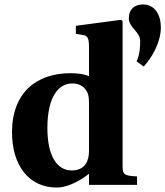

<svg xmlns="http://www.w3.org/2000/svg" viewBox="-20 -831 743 863"><path d="M559 -749C559 -706 610 -689 610 -647C610 -621 609 -587 594 -555L626 -532C667 -577 703 -644 703 -708C703 -764 676 -811 623 -811C583 -811 559 -788 559 -749ZM34 -236C34 -90 108 12 235 12C272 12 326 -7 380 -50V0H596V-38C539 -41 531 -45 531 -87V-736L524 -742L321 -715V-679L356 -673C372 -670 380 -661 380 -621V-489C358 -498 330 -502 296 -502C221 -502 155 -480 109 -437C62 -393 34 -326 34 -236ZM193 -256C193 -403 248 -456 304 -456C342 -456 362 -437 372 -417C380 -402 380 -379 380 -358V-152C380 -112 366 -65 302 -65C237 -65 193 -128 193 -256Z"/></svg>

Font: Heuristica
Style: Bold
Weight: 700
Version: Version 1.0.1